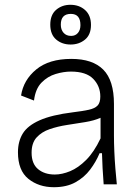

<svg xmlns="http://www.w3.org/2000/svg" viewBox="-20 -770 580 802"><path d="M205 12Q142 12 98.5 -23Q55 -58 55 -134Q55 -179 75 -212Q95 -245 145.5 -267.5Q196 -290 285 -301Q326 -306 351 -311.5Q376 -317 387.5 -329Q399 -341 399 -367Q399 -410 369.5 -440.5Q340 -471 276 -471Q246 -471 212.5 -461Q179 -451 153.5 -425Q128 -399 122 -350L68 -371Q78 -436 131.5 -480Q185 -524 278 -524Q367 -524 411.5 -479Q456 -434 456 -336V-204Q456 -175 457.5 -138.5Q459 -102 462 -65.5Q465 -29 468 0H413Q410 -36 408.5 -67.5Q407 -99 406 -130H396Q381 -94 356.5 -61.5Q332 -29 295 -8.5Q258 12 205 12ZM209 -41Q239 -41 273 -55Q307 -69 340 -102Q373 -135 400 -192V-278Q373 -266 336 -260Q299 -254 260 -248Q221 -242 187.5 -230.5Q154 -219 133 -196Q112 -173 112 -132Q112 -86 139 -63.5Q166 -41 209 -41ZM275 -584Q239 -584 214.5 -605Q190 -626 190 -667Q190 -708 214.5 -729Q239 -750 274 -750Q311 -750 335.5 -728Q360 -706 360 -666Q360 -625 335 -604.5Q310 -584 275 -584ZM277 -620Q295 -620 305.5 -632.5Q316 -645 316 -665Q316 -712 276 -712Q234 -712 234 -667Q234 -646 245.5 -633Q257 -620 277 -620Z"/></svg>

Font: Bricolage Grotesque 12pt ExtraLight
Style: Regular
Weight: 200
Designer: Mathieu Triay
Foundry: Atelier Triay
Version: Version 1.001; ttfautohint (v1.8.4.7-5d5b);gftools[0.9.33.de